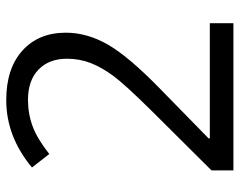

<svg xmlns="http://www.w3.org/2000/svg" viewBox="-96 -668 764 612"><g transform="rotate(-90 286.0 -362.0)"><path d="M518.1 0H48.8V-69.8L236.8 -258.8Q322.8 -345.7 350.1 -382.8Q377.4 -419.9 391.1 -455.1Q404.8 -490.2 404.8 -530.8Q404.8 -587.9 370.1 -621.3Q335.4 -654.8 273.9 -654.8Q229.5 -654.8 189.7 -640.1Q149.9 -625.5 101.1 -586.9L58.1 -642.1Q156.7 -724.1 272.9 -724.1Q373.5 -724.1 430.7 -672.6Q487.8 -621.1 487.8 -534.2Q487.8 -466.3 449.7 -399.9Q411.6 -333.5 307.1 -231.9L150.9 -79.1V-75.2H518.1Z"/></g></svg>

Font: f0_31487 
Style: Regular
Weight: 400
Foundry: Ascender Corporation
Version: Version 1.10